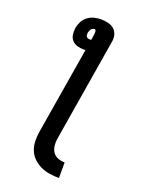

<svg xmlns="http://www.w3.org/2000/svg" viewBox="-173 -818 845 1113"><g transform="rotate(20 250.0 -261.0)"><path d="M336 213Q306 213 277 208.5Q248 204 222.5 192Q197 180 176.5 160.5Q156 141 145.5 115Q135 89 134 59.5Q133 30 138 0L227 -537Q223 -536 220.5 -536Q218 -536 216 -536Q195 -536 176 -541.5Q157 -547 144 -561Q131 -575 128 -595Q125 -615 128 -636Q131 -656 141.5 -676.5Q152 -697 170 -710.5Q188 -724 209 -729.5Q230 -735 251 -735Q273 -735 294.5 -730Q316 -725 331.5 -712Q347 -699 353 -678.5Q359 -658 355 -636L250 0Q246 22 248.5 44.5Q251 67 262 84Q273 101 293.5 109Q314 117 336 117ZM228 -603Q230 -603 232.5 -603Q235 -603 238 -604L243 -636Q244 -641 244 -645.5Q244 -650 244 -655Q244 -660 242 -664.5Q240 -669 235 -669Q230 -669 224 -666Q218 -663 214.5 -658Q211 -653 208.5 -647Q206 -641 205 -636Q204 -630 204.5 -623.5Q205 -617 207.5 -612.5Q210 -608 216 -605.5Q222 -603 228 -603Z"/></g></svg>

Font: Iosevka SS18
Style: Bold Italic
Weight: 700
Italic angle: -9°
Monospace: yes
Designer: Belleve Invis
Foundry: Belleve Invis
Version: Version 25.1.1; ttfautohint (v1.8.4)